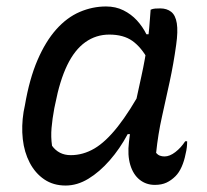

<svg xmlns="http://www.w3.org/2000/svg" viewBox="-20 -563 640 594"><path d="M308 -543Q338 -543 362 -531Q386 -519 403.5 -500Q421 -481 433 -457H455L439 -377Q417 -417 389.5 -436.5Q362 -456 318 -456Q277 -456 244 -432.5Q211 -409 188 -361.5Q165 -314 151 -242L148 -228Q142 -196 139.5 -167.5Q137 -139 141 -112Q151 -98 165.5 -90.5Q180 -83 199 -83Q237 -83 272 -103.5Q307 -124 344.5 -171.5Q382 -219 425 -298L396 -148H375Q351 -103 319.5 -67Q288 -31 253.5 -10Q219 11 183 11Q145 11 117 -8Q89 -27 72 -59.5Q55 -92 50.5 -132.5Q46 -173 53 -217L57 -237Q71 -319 96 -377Q121 -435 154 -472Q187 -509 226.5 -526Q266 -543 308 -543ZM446 -533Q453 -536 460 -536.5Q467 -537 476 -537Q496 -537 509.5 -526.5Q523 -516 527 -491Q531 -466 525 -424Q517 -366 505 -310.5Q493 -255 481 -201.5Q469 -148 463 -90Q468 -84 474.5 -81.5Q481 -79 489 -79Q505 -79 522.5 -92.5Q540 -106 553 -126H559Q559 -117 558 -107.5Q557 -98 554 -86Q550 -65 542 -47Q534 -29 523 -18Q510 -5 495 2Q480 9 459 9Q432 9 412 -7Q392 -23 383 -53Q374 -83 379 -124Q385 -177 395.5 -226.5Q406 -276 417.5 -327.5Q429 -379 437 -437Q440 -458 441.5 -475Q443 -492 444 -506.5Q445 -521 446 -533Z"/></svg>

Font: Rec Mono Duotone
Style: Italic
Weight: 400
Italic angle: -10°
Monospace: yes
Version: Version 1.085; ttfautohint (v1.8.4.7-5d5b)